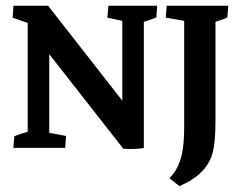

<svg xmlns="http://www.w3.org/2000/svg" viewBox="-20 -503 812 653"><path d="M25.4 0 28.8 -39.6Q46.9 -47.4 74.2 -54.7V-424.8L22.9 -442.9L25.9 -483.4H143.6L396 -160.6V-432.1L345.2 -442.9L348.6 -483.4H514.6L511.7 -443.8Q492.7 -435.5 469.2 -428.7V0.5Q439.5 5.4 399.4 2.9L147.5 -318.8V-51.3L204.6 -40.5L201.7 0ZM590.3 129.9 556.2 103.5 567.4 90.3Q587.9 65.4 597.2 27.6Q606.4 -10.3 606.4 -70.3V-432.1L543.9 -442.9L546.9 -483.4H756.3L753.4 -443.8Q738.3 -436.5 712.9 -428.7V-93.3Q712.9 -17.1 702.6 19Q681.6 91.3 590.3 129.9Z"/></svg>

Font: Markazi Text SemiBold
Style: Regular
Weight: 600
Designer: Borna Izadpanah (Arabic designer), Fiona Ross (Arabic design director) and Florian Runge (Latin designer)
Foundry: Borna Izadpanah and Florian Runge
Version: Version 1.001; ttfautohint (v1.8.3)